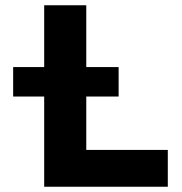

<svg xmlns="http://www.w3.org/2000/svg" viewBox="-20 -710 693 730"><path d="M148 0V-343H30V-455H148V-690H308V-455H431V-343H308V-140H618V0Z"/></svg>

Font: Radio Canada
Style: Bold
Weight: 700
Designer: Charles Daoud, Etienne Aubert Bonn, Alexandre Saumier Demers, Jacques Le Bailly
Foundry: Radio-Canada
Version: Version 2.104; ttfautohint (v1.8.4.7-5d5b);gftools[0.9.28.de